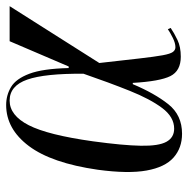

<svg xmlns="http://www.w3.org/2000/svg" viewBox="-14 -572 597 608"><g transform="rotate(-90 284.0 -268.5)"><path d="M164 10Q119 10 88.5 -17Q58 -44 47.5 -102.5Q37 -161 50 -257Q71 -403 125 -475Q179 -547 255 -547Q286 -547 312 -531.5Q338 -516 354 -473.5Q370 -431 372 -349H377L457 -536H568L388 -252Q397 -172 402.5 -124Q408 -76 412.5 -51.5Q417 -27 423 -19Q429 -11 438 -11Q451 -11 468 -19.5Q485 -28 495 -35L499 -26Q483 -15 461 -4.5Q439 6 408 6Q363 6 346.5 -27Q330 -60 325 -146H321Q292 -77 257.5 -33.5Q223 10 164 10ZM180 -15Q217 -15 245.5 -53Q274 -91 300 -156Q326 -221 354 -302Q355 -424 335.5 -480Q316 -536 269 -536Q222 -536 191 -475.5Q160 -415 140 -272Q127 -177 126 -120.5Q125 -64 138.5 -39.5Q152 -15 180 -15Z"/></g></svg>

Font: Noto Serif Display ExtraCondensed
Style: Italic
Weight: 400
Width: 2
Italic angle: -12°
Designer: Monotype Design Team
Foundry: Monotype Imaging Inc.
Version: Version 2.009